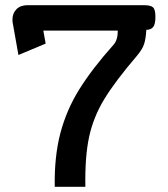

<svg xmlns="http://www.w3.org/2000/svg" viewBox="-20 -720 647 740"><path d="M418 -548Q434 -566 434 -602H147L156 -552L51 -508L29 -632Q28 -636 28 -644Q28 -669 43.5 -684.5Q59 -700 86 -700H535Q561 -700 570 -691.5Q579 -683 579 -655Q579 -626 570 -615.5Q561 -605 544 -605Q542 -571 535.5 -550.5Q529 -530 507 -504Q424 -407 382 -338Q340 -269 323.5 -192.5Q307 -116 309 0H191Q189 -116 212.5 -206Q236 -296 285.5 -375.5Q335 -455 418 -548Z"/></svg>

Font: Niramit SemiBold
Style: Regular
Weight: 600
Designer: Katatrad Aksorn Co.,Ltd.
Foundry: Cadson Demak Co.,Ltd.
Version: Version 1.001; ttfautohint (v1.6)